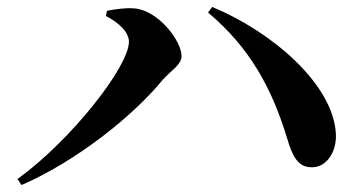

<svg xmlns="http://www.w3.org/2000/svg" viewBox="-20 -616 1040 551"><path d="M284 -570C321 -551 350 -524 350 -496C350 -426 186 -215 30 -102L42 -85C200 -154 362 -283 447 -387C470 -413 501 -430 501 -455C501 -499 433 -588 364 -592C339 -594 307 -589 287 -585ZM876 -136C917 -136 946 -180 944 -230C938 -374 759 -526 589 -596L577 -580C697 -480 761 -361 804 -219C819 -168 835 -135 876 -136Z"/></svg>

Font: Noto Serif SC
Style: Bold
Weight: 700
Designer: Ryoko NISHIZUKA 西塚涼子 (kana & ideographs); Frank Grießhammer (Latin, Greek & Cyrillic); Wenlong ZHANG 张文龙 (bopomofo); San
Foundry: Adobe
Version: Version 2.001;hotconv 1.1.0;makeotfexe 2.6.0